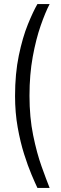

<svg xmlns="http://www.w3.org/2000/svg" viewBox="-20 -762 298 944"><path d="M164 162Q153 139 135 96.5Q117 54 98.5 -4.5Q80 -63 67 -135.5Q54 -208 54 -290Q54 -400 72.5 -489Q91 -578 117 -642Q143 -706 164 -742H224Q203 -702 180 -636Q157 -570 141 -483Q125 -396 125 -291Q125 -185 143 -97Q161 -9 184.5 56.5Q208 122 224 162Z"/></svg>

Font: Kreon Light
Style: Regular
Weight: 300
Designer: Julia Petretta
Foundry: Julia Petretta and Eli Heuer
Version: Version 2.002